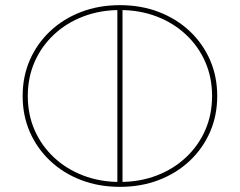

<svg xmlns="http://www.w3.org/2000/svg" viewBox="-20 -723 932 746"><path d="M446 3Q364 3 295 -23.5Q226 -50 175 -98Q124 -146 96 -210Q68 -274 68 -350Q68 -426 96 -490Q124 -554 175 -602Q226 -650 295 -676.5Q364 -703 446 -703Q528 -703 597 -676.5Q666 -650 717 -602Q768 -554 796 -490Q824 -426 824 -350Q824 -274 796 -210Q768 -146 717 -98Q666 -50 597 -23.5Q528 3 446 3ZM446 -16Q523 -16 588.5 -41Q654 -66 702.5 -111.5Q751 -157 777.5 -217.5Q804 -278 804 -350Q804 -422 777.5 -482.5Q751 -543 702.5 -588.5Q654 -634 588.5 -659Q523 -684 446 -684Q369 -684 303.5 -659Q238 -634 189.5 -588.5Q141 -543 114.5 -482.5Q88 -422 88 -350Q88 -278 114.5 -217.5Q141 -157 189.5 -111.5Q238 -66 303.5 -41Q369 -16 446 -16ZM436 -6V-693H456V-6Z"/></svg>

Font: Montserrat Alternates Thin
Style: Regular
Weight: 100
Designer: Julieta Ulanovsky
Foundry: Julieta Ulanovsky
Version: Version 9.000